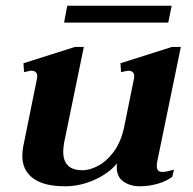

<svg xmlns="http://www.w3.org/2000/svg" viewBox="-20 -641 676 671"><path d="M568 -562H204L215 -621H580ZM548 -40Q557 -40 570.5 -43.5Q584 -47 588 -48L582 -23Q560 -7 530 1.5Q500 10 469 10Q435 10 411.5 -6.5Q388 -23 388 -56Q388 -65 389 -70Q359 -34 309 -12Q259 10 208 10Q133 10 95.5 -18Q58 -46 58 -96Q58 -112 61 -128L109 -365Q110 -369 110 -375Q110 -394 88 -394Q86 -394 64 -389L62 -420L242 -477H273L204 -142Q201 -124 201 -111Q201 -46 268 -46Q293 -46 322 -61Q351 -76 375.5 -108Q400 -140 412 -188L448 -365Q449 -369 449 -375Q449 -394 427 -394Q425 -394 403 -389L401 -420L581 -477H612L529 -74Q528 -69 528 -60Q528 -40 548 -40Z"/></svg>

Font: Taviraj SemiBold
Style: Italic
Weight: 600
Italic angle: -12°
Designer: Katatrad Team
Foundry: CadsonDemak
Version: Version 1.001